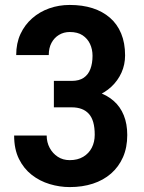

<svg xmlns="http://www.w3.org/2000/svg" viewBox="-20 -740 576 769"><path d="M284.7 -340.3H195.8V-416H267.1Q296.9 -416 315.2 -428.5Q333.5 -440.9 342 -463.6Q350.6 -486.3 350.6 -516.6Q350.6 -542.5 340.6 -564Q330.6 -585.4 310.8 -598.6Q291 -611.8 259.3 -611.8Q235.4 -611.8 216.3 -600.3Q197.3 -588.9 186.3 -568.4Q175.3 -547.9 175.3 -519.5H44.9Q44.9 -566.9 62 -603.8Q79.1 -640.6 108.9 -666.7Q138.7 -692.9 177.2 -706.5Q215.8 -720.2 259.3 -720.2Q310.1 -720.2 350.6 -707.3Q391.1 -694.3 420.4 -668.9Q449.7 -643.6 465.3 -605.7Q481 -567.9 481 -518.1Q481 -481.4 466.6 -449.2Q452.1 -417 426 -392.6Q399.9 -368.2 363.8 -354.2Q327.6 -340.3 284.7 -340.3ZM195.8 -383.8H284.7Q333 -383.8 370.8 -371.6Q408.7 -359.4 435.3 -335.9Q461.9 -312.5 475.8 -278.1Q489.7 -243.7 489.7 -199.2Q489.7 -149.4 472.7 -110.6Q455.6 -71.8 424.8 -44.9Q394 -18.1 352.1 -4.4Q310.1 9.3 259.3 9.3Q218.8 9.3 179 -2.7Q139.2 -14.6 107.2 -39.6Q75.2 -64.5 55.9 -103.5Q36.6 -142.6 36.6 -197.3H167Q167 -169.9 179 -147.7Q190.9 -125.5 211.4 -112.1Q231.9 -98.6 259.3 -98.6Q291 -98.6 313.5 -112.1Q335.9 -125.5 347.7 -148.4Q359.4 -171.4 359.4 -200.2Q359.4 -229.5 353.5 -250.2Q347.7 -271 335.7 -284.2Q323.7 -297.4 306.6 -303.7Q289.6 -310.1 267.1 -310.1H195.8Z"/></svg>

Font: Roboto Condensed SemiBold
Style: Regular
Weight: 600
Designer: Christian Robertson
Foundry: Google
Version: Version 3.008; 2023